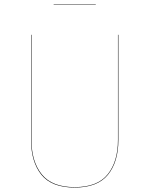

<svg xmlns="http://www.w3.org/2000/svg" viewBox="-20 -837 674 866"><path d="M514 -206Q514 -107 467 -49Q420 9 317 9Q213 9 166.5 -49Q120 -107 120 -206V-680H122V-206Q122 -108 168.5 -50.5Q215 7 317 7Q419 7 465.5 -50.5Q512 -108 512 -206V-680H514ZM222 -815V-817H412V-815Z"/></svg>

Font: FiraGO Two
Style: Regular
Weight: 100
Designer: bBox Type
Foundry: bBox Type GmbH
Version: Version 1.001